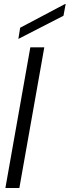

<svg xmlns="http://www.w3.org/2000/svg" viewBox="-20 -942 349 962"><path d="M7 0 132 -705H202L77 0ZM72 -747 81 -803 306 -922H309L298 -863Z"/></svg>

Font: DM Sans 36pt Light
Style: Italic
Weight: 300
Italic angle: -10°
Designer: Colophon Foundry, Jonny Pinhorn
Foundry: Colophon Foundry
Version: Version 4.004;gftools[0.9.30]